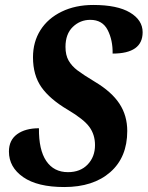

<svg xmlns="http://www.w3.org/2000/svg" viewBox="-20 -744 595 774"><path d="M16 -133Q16 -179 49 -203Q82 -227 137 -227Q136 -140 166.5 -95Q197 -50 254 -50Q304 -50 333.5 -81Q363 -112 363 -159Q363 -201 340.5 -232Q318 -263 254 -301Q181 -344 147 -392.5Q113 -441 113 -513Q113 -575 143 -622.5Q173 -670 228.5 -697Q284 -724 356 -724Q453 -724 504 -693.5Q555 -663 555 -614Q555 -528 434 -528Q435 -582 414 -623Q393 -664 344 -664Q303 -664 273.5 -635.5Q244 -607 244 -555Q244 -522 256.5 -500Q269 -478 292 -460.5Q315 -443 363 -414Q430 -374 461.5 -326Q493 -278 493 -216Q493 -110 424.5 -50Q356 10 239 10Q131 10 73.5 -30Q16 -70 16 -133Z"/></svg>

Font: Noto Serif Narrow
Style: Bold Italic
Weight: 700
Width: 4
Italic angle: -12°
Designer: Monotype Design Team
Foundry: Monotype Imaging Inc.
Version: Version 1.001